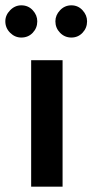

<svg xmlns="http://www.w3.org/2000/svg" viewBox="-43 -701 347 721"><path d="M74 0V-475H192V0ZM-23 -621Q-23 -644 -5 -662.5Q13 -681 37 -681Q63 -681 80 -662.5Q97 -644 97 -621Q97 -596 80 -578Q63 -560 37 -560Q13 -560 -5 -578Q-23 -596 -23 -621ZM165 -621Q165 -644 182.5 -662.5Q200 -681 225 -681Q250 -681 267 -662.5Q284 -644 284 -621Q284 -596 267 -578Q250 -560 225 -560Q200 -560 182.5 -578Q165 -596 165 -621Z"/></svg>

Font: Mukta SemiBold
Style: Regular
Weight: 600
Designer: Girish Dalvi and Yashodeep Gholap
Foundry: Ek Type
Version: Version 2.538;PS 1.002;hotconv 16.6.51;makeotf.lib2.5.65220;